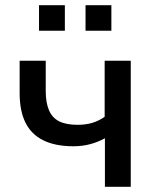

<svg xmlns="http://www.w3.org/2000/svg" viewBox="-20 -723 602 743"><path d="M386 0V-188Q359 -173 328.5 -165Q298 -157 264 -157Q194 -157 147.5 -180Q101 -203 78.5 -248.5Q56 -294 56 -363V-488H157V-371Q157 -326 169.5 -296.5Q182 -267 209 -253.5Q236 -240 280 -240Q312 -240 337 -247.5Q362 -255 385 -271V-488H486V0ZM311 -604V-703H411V-604ZM131 -604V-703H231V-604Z"/></svg>

Font: Nunito Sans 12pt SemiBold
Style: Regular
Weight: 600
Designer: Vernon Adams
Foundry: Vernon Adams
Version: Version 3.101;gftools[0.9.27]